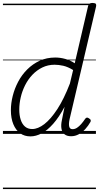

<svg xmlns="http://www.w3.org/2000/svg" viewBox="-20 -910 674 1305"><path d="M187 17Q146 17 116.5 -4.5Q87 -26 70.5 -66Q54 -106 54 -161Q54 -208 66.5 -258Q79 -308 103.5 -354.5Q128 -401 165 -438Q202 -475 249.5 -497Q297 -519 356 -519Q389 -519 423.5 -509.5Q458 -500 488 -480L579 -870Q582 -881 589 -885.5Q596 -890 609 -890Q625 -890 630.5 -883.5Q636 -877 633 -866L453 -100Q446 -67 450.5 -49.5Q455 -32 473 -32Q489 -32 503.5 -41.5Q518 -51 532 -67Q546 -83 558 -101Q563 -109 569.5 -110.5Q576 -112 584 -106Q595 -100 596.5 -93Q598 -86 594 -80Q580 -55 560 -33Q540 -11 515.5 2.5Q491 16 463 16Q436 16 419.5 3.5Q403 -9 398 -34Q393 -59 401 -95Q405 -118 410 -140.5Q415 -163 419 -184Q381 -113 341.5 -68.5Q302 -24 263 -3.5Q224 17 187 17ZM111 -165Q111 -127 120.5 -97Q130 -67 149.5 -50Q169 -33 199 -33Q238 -33 281.5 -66.5Q325 -100 369.5 -168Q414 -236 455 -342L477 -434Q441 -456 410 -463Q379 -470 351 -470Q306 -470 268 -451.5Q230 -433 200.5 -402Q171 -371 151 -331.5Q131 -292 121 -249Q111 -206 111 -165ZM0 365H632V375H0ZM0 -20H632V0H0ZM0 -505H632V-500H0ZM0 -885H632V-875H0Z"/></svg>

Font: Playwrite AT Guides
Style: Italic
Weight: 400
Italic angle: -13.0072°
Designer: Veronika Burian, José Scaglione
Foundry: TypeTogether
Version: Version 1.002